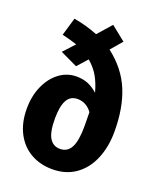

<svg xmlns="http://www.w3.org/2000/svg" viewBox="-149 -888 828 997"><g transform="rotate(20 265.5 -389.5)"><path d="M498 -277Q498 -193 470 -126Q442 -59 388.5 -21Q335 17 260 17Q194 17 141.5 -12.5Q89 -42 59 -99Q29 -156 29 -234Q29 -304 54 -360Q79 -416 121.5 -447.5Q164 -479 216 -479Q253 -479 281 -467Q309 -455 334 -432Q321 -481 300.5 -517Q280 -553 244 -584L194 -528L99 -573L156 -635Q120 -647 73 -658L102 -757Q166 -747 235 -720L302 -796L382 -732L328 -669Q419 -599 458.5 -503.5Q498 -408 498 -277ZM342 -250 341 -328Q309 -371 261 -371Q221 -371 202.5 -337Q184 -303 184 -236Q184 -161 204 -128.5Q224 -96 262 -96Q303 -96 322.5 -133Q342 -170 342 -250Z"/></g></svg>

Font: Fira Sans Condensed
Style: Bold
Weight: 700
Width: 3
Designer: bBox Type GmbH & Carrois Corporate GbR & Edenspiekermann AG
Foundry: bBox Type GmbH & Carrois Corporate GbR & Edenspiekermann AG
Version: Version 4.301